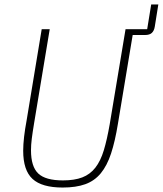

<svg xmlns="http://www.w3.org/2000/svg" viewBox="-20 -829 730 861"><path d="M203 -698 133 -277Q126 -235 122.5 -207Q119 -179 119 -155Q119 -82 151.5 -51Q184 -20 262 -20Q314 -20 349 -33.5Q384 -47 407.5 -77Q431 -107 445.5 -155Q460 -203 472 -272L543 -698H640L658 -809H690L674 -709Q671 -691 661 -681.5Q651 -672 630 -672H575L509 -275Q496 -195 478 -140.5Q460 -86 432 -52Q404 -18 362.5 -3Q321 12 261 12Q168 12 126 -26.5Q84 -65 84 -153Q84 -181 88 -215.5Q92 -250 99 -287L167 -698Z"/></svg>

Font: IBM Plex Mono ExtraLight
Style: Italic
Weight: 200
Italic angle: -9°
Monospace: yes
Designer: Mike Abbink, Paul van der Laan, Pieter van Rosmalen
Foundry: Bold Monday
Version: Version 2.3